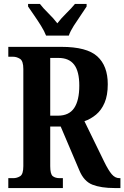

<svg xmlns="http://www.w3.org/2000/svg" viewBox="-20 -951 629 971"><path d="M22 0V-50H47Q66 -50 82 -60Q98 -70 98 -111V-602Q98 -643 81 -653.5Q64 -664 47 -664H22V-714H291Q419 -714 472 -666Q525 -618 525 -525Q525 -469 509 -431.5Q493 -394 466 -371.5Q439 -349 407 -338L507 -133Q528 -90 545 -70Q562 -50 584 -50H589V0H560Q491 0 447.5 -17Q404 -34 381 -90L287 -311H234V-111Q234 -70 247 -60Q260 -50 282 -50H298V0ZM273 -366Q329 -366 355 -404.5Q381 -443 381 -518Q381 -590 355 -624Q329 -658 276 -658H234V-366ZM213 -771Q204 -794 187.5 -820.5Q171 -847 153 -873Q135 -899 122 -918V-931H182Q198 -910 225 -883.5Q252 -857 270 -833Q288 -857 315 -883.5Q342 -910 359 -931H418V-918Q406 -899 388 -873Q370 -847 353 -820.5Q336 -794 328 -771Z"/></svg>

Font: Noto Serif Hebrew ExtraCondensed
Style: Bold
Weight: 700
Width: 2
Designer: Monotype Design Team
Foundry: Monotype Imaging Inc.
Version: Version 2.004; ttfautohint (v1.8.4.7-5d5b)